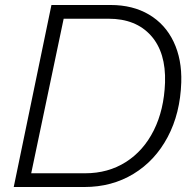

<svg xmlns="http://www.w3.org/2000/svg" viewBox="-20 -749 772 769"><path d="M186 -729H423Q512 -729 577 -690.5Q642 -652 675.5 -581.5Q709 -511 706 -419Q702 -295 651.5 -200Q601 -105 514.5 -52.5Q428 0 318 0H35ZM641 -418Q645 -539 584.5 -606.5Q524 -674 415 -674H235L105 -55H321Q413 -55 484 -100Q555 -145 596 -227Q637 -309 641 -418Z"/></svg>

Font: Mona Sans Light
Style: Italic
Weight: 300
Italic angle: -11.7°
Designer: Deni Anggara
Foundry: GitHub
Version: Version 2.000